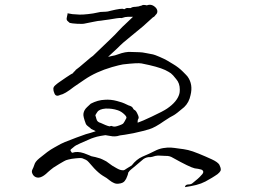

<svg xmlns="http://www.w3.org/2000/svg" viewBox="-20 -740 1040 787"><path d="M120 -18Q115 -22 112 -30Q109 -38 113 -45.5Q117 -53 121 -65Q124 -77 141 -91Q159 -105 174 -117Q189 -128 202 -135Q215 -142 229 -150Q250 -160 257 -162Q272 -168 293 -176Q329 -189 332 -190Q348 -194 372 -202Q371 -203 371 -203L351 -213L352 -214Q349 -216 345 -219Q335 -226 332 -232Q320 -263 322 -274Q324 -289 337 -301Q349 -313 352 -315Q381 -330 409 -331Q434 -333 459.5 -326Q485 -319 490 -316Q495 -313 507 -308Q521 -304 524 -298Q527 -291 532 -289Q538 -286 544 -272Q551 -258 547 -253Q545 -250 545 -249V-248Q544 -245 544 -243Q545 -241 544 -237Q562 -243 602 -262Q649 -284 665 -295Q706 -323 715 -355Q717 -361 717 -373Q717 -399 702 -416Q688 -434 680.5 -439.5Q673 -445 657 -453Q627 -467 560 -480Q544 -483 484 -476Q471 -474 439 -465Q374 -446 327 -414Q305 -399 283 -384Q245 -354 227 -351Q226 -350 222 -349Q206 -343 201 -363Q199 -368 199 -373Q197 -382 206 -390Q215 -398 221 -402Q227 -406 250 -422Q274 -438 277 -439Q279 -439 280 -441Q281 -445 285 -447Q287 -449 288 -450Q290 -454 295 -457Q300 -460 329 -485Q358 -510 361 -511Q419 -567 434 -581Q449 -595 464.5 -612Q480 -629 502 -649Q517 -664 525 -671Q503 -672 493 -670Q481 -666 479 -666Q470 -667 458 -665Q443 -662 427 -660L405 -657Q394 -655 381 -654L365 -651Q340 -646 330 -644Q320 -641 296.5 -642.5Q273 -644 267 -646H266L258 -653Q251 -658 254 -669Q256 -678 257 -683V-686L260 -685Q268 -683 277 -682Q286 -681 293 -681Q316 -678 362 -685L392 -691Q404 -692 413 -692Q421 -692 434 -696Q480 -707 486 -703Q490 -701 493 -704Q497 -708 507 -707Q513 -707 516 -707Q522 -712 535 -712Q547 -713 550 -714Q553 -716 556 -716Q558 -716 560 -717Q566 -722 582 -718Q602 -726 619 -708Q625 -701 625 -693Q625 -685 618 -679Q613 -671 607 -669L566 -632Q553 -621 515 -590Q477 -559 473.5 -554.5Q470 -550 423 -507Q434 -510 441 -511Q450 -512 463 -517Q495 -529 518 -527Q540 -526 551 -526Q562 -526 581 -522Q600 -518 607 -517Q613 -516 634 -507Q655 -498 665 -492Q675 -486 690 -477Q712 -464 729.5 -446.5Q747 -429 749 -426Q772 -394 761 -350Q755 -320 735 -301Q701 -272 691 -267Q680 -262 653 -244Q615 -217 591 -210Q568 -203 527 -194Q484 -186 472 -185Q459 -181 451 -181Q445 -180 424 -184Q418 -185 412 -186Q403 -185 393 -183Q376 -180 365 -176Q355 -173 342 -167Q331 -162 310 -153Q289 -144 283 -138Q277 -133 272 -129Q267 -125 270 -121Q274 -113 277 -114Q297 -121 324 -112Q331 -109 337 -107Q342 -105 347 -103Q354 -99 362 -98Q369 -97 382 -93Q391 -91 399 -87L409 -82Q416 -79 422 -74Q431 -67 440 -61Q449 -56 452 -54Q453 -54 459 -50Q466 -46 472 -44Q479 -42 485 -42Q490 -42 499 -49Q519 -61 520 -62Q539 -87 564 -98Q595 -111 614 -121Q631 -130 649 -133Q668 -136 681 -135Q695 -134 714 -131Q733 -129 751 -125Q768 -121 795 -110Q822 -99 848 -87Q872 -76 879 -65Q885 -53 885 -45Q885 -39 879 -33Q873 -26 861 -19Q849 -11 836 -4Q824 4 804 12Q785 19 762 23Q744 26 738 27Q739 22 742 19Q746 16 753 16Q764 16 770 10Q775 6 782 0Q790 -6 798 -14Q808 -24 810 -27Q814 -33 813 -37Q812 -42 805 -45Q803 -46 792 -48Q781 -50 778 -50Q757 -55 689 -93Q675 -102 658 -101Q646 -101 637 -102Q627 -103 617 -101Q601 -96 597 -96Q581 -97 568 -88Q567 -87 535 -60Q525 -52 518 -46Q510 -40 507 -34H506Q505 -26 502 -19Q498 -9 497 -7L491 2Q488 6 482 9Q476 12 465 13Q455 14 447 10Q439 7 429 -1Q419 -10 401 -20Q385 -30 366 -50Q348 -70 344 -75Q338 -82 332 -85Q320 -90 318 -91Q311 -94 274 -89Q269 -88 260 -86Q250 -84 242 -79Q233 -74 223 -68Q211 -61 199 -53Q187 -44 177 -35Q142 0 120 -18ZM498 -256Q500 -261 491 -270Q478 -283 463 -288Q439 -296 413 -295Q387 -293 379 -281Q371 -270 371 -266Q373 -262 375 -253Q377 -245 381 -242Q385 -238 393 -236Q400 -233 411 -228Q420 -224 429 -222Q436 -225 439 -223Q443 -222 447 -221Q454 -221 460 -223Q483 -230 486 -235Q490 -240 498 -256Z"/></svg>

Font: ToneOZ-Tsuipita-TC
Style: Tsuipita-TC
Weight: 400
Designer: :Jeffrey Xuan (Chih-Lin Hsuan)  :
Foundry: jeffreyx@gmail.com, cjkFonts.io
Version: Version 0.24071